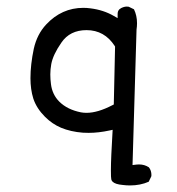

<svg xmlns="http://www.w3.org/2000/svg" viewBox="-20 -438 540 585"><path d="M376 127Q407.7 127 433.1 115.7L440.9 99.6Q441.4 97.7 441.4 95.7Q441.4 81.5 433.6 71.8Q420.4 63 403.3 63Q397.9 63 383.8 64.9L396 -347.7Q397.5 -357.9 397.5 -367.2Q397.5 -390.6 388.2 -409.7L372.1 -417.5Q370.1 -418 365.7 -418Q361.3 -418 355.2 -416Q349.1 -414.1 343.8 -409.7Q338.4 -404.3 338.4 -395.5V-382.8L327.1 -389.2Q295.4 -407.7 255.4 -412.6Q244.6 -414.1 233.9 -414.1Q168 -414.1 120.6 -363.3Q92.8 -333.5 83 -289.6Q72.8 -241.2 72.8 -199.7Q72.8 -165.5 81.5 -137.7Q91.3 -107.9 117.2 -82Q139.2 -60.1 166 -48.8Q195.3 -36.6 232.4 -33.7Q241.2 -33.2 250 -33.2Q280.3 -33.2 314 -40.5L323.2 -42.5Q317.9 44.9 317.9 81.1Q317.9 104 319.1 108.6Q320.3 113.3 323.2 115.7Q331.1 123.5 353.5 125.5Q365.2 127 376 127ZM243.7 -94.2Q234.9 -94.2 226.6 -95.7Q185.1 -104 160.6 -128.4Q139.2 -149.9 135.3 -181.6Q133.3 -196.3 133.3 -211.4Q133.3 -226.6 136.2 -242.7Q141.6 -271.5 167 -308.1Q192.9 -346.2 243.7 -346.2Q298.3 -346.2 329.6 -297.9L330.6 -295.9L326.7 -119.6L322.8 -117.7Q277.8 -94.2 243.7 -94.2Z"/></svg>

Font: Bakudai
Style: ExtraLight
Weight: 200
Version: Version 1.48